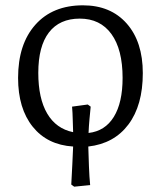

<svg xmlns="http://www.w3.org/2000/svg" viewBox="-20 -539 605 722"><path d="M259 163 248 155Q250 116 252 78.5Q254 41 255 12Q158 6 103 -62.5Q48 -131 48 -246Q48 -373 113 -446Q178 -519 292 -519Q396 -519 456.5 -450.5Q517 -382 517 -264Q517 -143 463 -71Q409 1 312 12Q313 47 314.5 87Q316 127 319 157ZM313 -39Q375 -46 408 -99.5Q441 -153 441 -246Q441 -353 399 -411Q357 -469 280 -469Q204 -469 164 -417Q124 -365 124 -265Q124 -169 157.5 -112Q191 -55 255 -42Q254 -64 253.5 -89.5Q253 -115 251 -138L310 -146L321 -138Q319 -118 316.5 -91Q314 -64 313 -39Z"/></svg>

Font: Literata 12pt Light
Style: Regular
Weight: 300
Designer: Latin by Veronika Burian and Jose Scaglione. Greek by Irene Vlachou. Cyrillic by Vera Evstafieva.
Foundry: TypeTogether
Version: Version 3.002